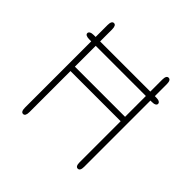

<svg xmlns="http://www.w3.org/2000/svg" viewBox="-160 -779 939 939"><g transform="rotate(45 309.5 -309.5)"><path d="M62 -497Q62 -504 69.5 -508.2Q77 -512.5 91 -512.5H522.5Q537 -512.5 544.2 -508.2Q551.5 -504 551.5 -497Q551.5 -490 544.2 -486Q537 -482 522.5 -482H91Q77 -482 69.5 -485.8Q62 -489.5 62 -497ZM482 -595Q482 -624 497.5 -624Q513.5 -624 513.5 -595V-24Q513.5 5 497.5 5Q482 5 482 -24V-307.5H135V-24Q135 5 119.5 5Q104 5 104 -24V-595Q104 -609.5 108 -616.8Q112 -624 119.5 -624Q135 -624 135 -595V-338H482Z"/></g></svg>

Font: Sono Monospace ExtraLight
Style: Regular
Weight: 250
Version: Version 2.112